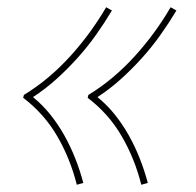

<svg xmlns="http://www.w3.org/2000/svg" viewBox="-20 -606 540 530"><path d="M370 -96Q361 -132 347.5 -165.5Q334 -199 316 -230Q298 -261 274.5 -287.5Q251 -314 222 -336L224 -344Q260 -366 292 -393Q324 -420 352.5 -451.5Q381 -483 405.5 -516.5Q430 -550 451 -586L467 -577Q446 -542 422.5 -509Q399 -476 371.5 -445.5Q344 -415 313.5 -387.5Q283 -360 249 -338Q276 -316 297.5 -289Q319 -262 336 -231.5Q353 -201 366 -168Q379 -135 388 -101ZM192 -96Q183 -132 169.5 -165.5Q156 -199 138 -230Q120 -261 96.5 -287.5Q73 -314 44 -336L46 -344Q82 -366 114 -393Q146 -420 174.5 -451.5Q203 -483 227.5 -516.5Q252 -550 273 -586L289 -577Q268 -542 244.5 -509Q221 -476 193.5 -445.5Q166 -415 135.5 -387.5Q105 -360 71 -338Q98 -316 119.5 -289Q141 -262 158 -231.5Q175 -201 188 -168Q201 -135 210 -101Z"/></svg>

Font: Iosevka Thin Oblique
Style: Regular
Weight: 100
Italic angle: -9°
Monospace: yes
Designer: Belleve Invis
Foundry: Belleve Invis
Version: Version 32.5.0; ttfautohint (v1.8.4)